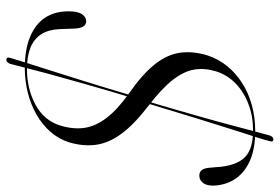

<svg xmlns="http://www.w3.org/2000/svg" viewBox="-152 -638 842 577"><g transform="rotate(90 268.5 -349.0)"><path d="M184.5 -3Q128.5 -3 90.5 -18.8Q52.5 -34.5 33.2 -63.2Q14 -92 13.5 -132Q13 -161 21.8 -174.2Q30.5 -187.5 43 -187.5Q54 -187.5 59.5 -178.2Q65 -169 65.5 -149.5L67 -107.5Q68.5 -74.5 82.2 -52.8Q96 -31 122.2 -20.2Q148.5 -9.5 186.5 -9.5Q246.5 -9.5 294.2 -35.2Q342 -61 357 -110.5Q368.5 -148.5 363.8 -182Q359 -215.5 334.2 -248.2Q309.5 -281 261 -315.5Q203 -356 173.2 -393.2Q143.5 -430.5 138 -469.2Q132.5 -508 146 -552Q156.5 -584 177.2 -610Q198 -636 227.5 -655.2Q257 -674.5 294.2 -685Q331.5 -695.5 373.5 -695.5Q425 -695.5 460.2 -680.5Q495.5 -665.5 514.8 -638.8Q534 -612 537 -576.5Q539 -553 530.2 -540.2Q521.5 -527.5 507.5 -527.5Q495.5 -527.5 490 -535.8Q484.5 -544 483.5 -559L480.5 -594Q474.5 -644 449.8 -666.5Q425 -689 371 -689Q329 -689 292.5 -675.2Q256 -661.5 230.2 -636.5Q204.5 -611.5 194 -578Q183.5 -544 188.5 -512.8Q193.5 -481.5 219.2 -448.2Q245 -415 297 -375Q352 -333 380.5 -294.8Q409 -256.5 414.5 -217.8Q420 -179 407 -135.5Q397 -104.5 375.5 -80Q354 -55.5 323.8 -38.2Q293.5 -21 257.8 -12Q222 -3 184.5 -3ZM285 -354.5H279Q307.5 -450.5 326.2 -516.5Q345 -582.5 356.2 -625.2Q367.5 -668 374.5 -694.2Q381.5 -720.5 386 -737Q387.5 -743 390.8 -746.5Q394 -750 398.5 -750Q403 -750 404.2 -746.5Q405.5 -743 403 -736.5Q399.5 -722 391.2 -696.8Q383 -671.5 369.2 -628.2Q355.5 -585 334.8 -518Q314 -451 285 -354.5ZM272 -342.5H278.5Q249.5 -245.5 230.5 -178.8Q211.5 -112 199.8 -68.5Q188 -25 181.8 0.5Q175.5 26 171.5 40.5Q169.5 46 166.5 49.2Q163.5 52.5 159 52.5Q155 52.5 153.2 49.5Q151.5 46.5 153.5 40.5Q158 24.5 166.5 -2Q175 -28.5 188.5 -71.2Q202 -114 222.8 -180Q243.5 -246 272 -342.5Z"/></g></svg>

Font: Fraunces 120pt Light
Style: Italic
Weight: 300
Italic angle: -16°
Version: Version 1.000;[b76b70a41]